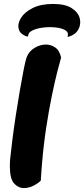

<svg xmlns="http://www.w3.org/2000/svg" viewBox="-20 -949 427 974"><path d="M101 5Q73 5 51.5 -18.5Q30 -42 30 -106Q30 -117 30.5 -125.5Q31 -134 31 -138Q35 -178 42.5 -237.5Q50 -297 60 -362.5Q70 -428 80.5 -489Q91 -550 100 -595.5Q109 -641 115 -658Q126 -688 154.5 -705.5Q183 -723 213 -723Q239 -723 260.5 -708Q282 -693 290 -657Q284 -637 271 -586.5Q258 -536 243 -463Q228 -390 214.5 -302Q201 -214 193 -118Q192 -101 190 -78.5Q188 -56 187 -33Q175 -20 151 -7.5Q127 5 101 5ZM329 -763Q320 -761 324 -768Q328 -787 309 -797Q290 -807 259.5 -810Q229 -813 197.5 -809Q166 -805 144.5 -794.5Q123 -784 123 -768Q123 -763 117 -764Q82 -775 75 -801.5Q68 -828 86 -857.5Q104 -887 145.5 -908Q187 -929 249 -929Q311 -929 344 -907.5Q377 -886 384.5 -856Q392 -826 377.5 -799.5Q363 -773 329 -763Z"/></svg>

Font: Agbalumo
Style: Regular
Weight: 400
Designer: Raphael Alegbeleye
Foundry: Sorkin Type Co.
Version: Version 1.000; ttfautohint (v1.8.4)